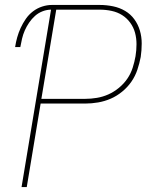

<svg xmlns="http://www.w3.org/2000/svg" viewBox="-20 -755 640 775"><path d="M67 0 186 -716Q169 -716 152 -709.5Q135 -703 121.5 -691Q108 -679 97.5 -663.5Q87 -648 80 -632Q73 -616 69 -599Q65 -582 62 -565H41Q44 -585 49.5 -604.5Q55 -624 63.5 -642.5Q72 -661 84 -678.5Q96 -696 113 -709Q130 -722 150 -728.5Q170 -735 189 -735H383Q410 -735 436.5 -729.5Q463 -724 485 -711Q507 -698 522 -677.5Q537 -657 544.5 -632Q552 -607 552 -579.5Q552 -552 548 -525Q543 -499 534.5 -473.5Q526 -448 510.5 -425.5Q495 -403 473 -385Q451 -367 426.5 -356.5Q402 -346 376 -341.5Q350 -337 324 -337H144L88 0ZM147 -356H324Q347 -356 371 -360Q395 -364 417.5 -374Q440 -384 460 -400.5Q480 -417 494 -437.5Q508 -458 515.5 -481.5Q523 -505 527 -528Q531 -552 531 -576.5Q531 -601 525 -623Q519 -645 505.5 -663.5Q492 -682 473 -694Q454 -706 430.5 -711Q407 -716 383 -716H207Z"/></svg>

Font: Iosevka SS04 Thin Extended
Style: Italic
Weight: 100
Width: 7
Italic angle: -9°
Monospace: yes
Designer: Belleve Invis
Foundry: Belleve Invis
Version: Version 19.0.0; ttfautohint (v1.8.4)